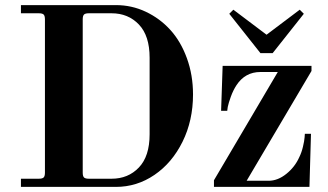

<svg xmlns="http://www.w3.org/2000/svg" viewBox="-20 -732 1286 752"><path d="M304 -56Q304 -42 309 -37Q314 -32 328 -32H417Q482 -32 524 -76Q566 -120 566 -206V-506Q566 -592 524 -636Q482 -680 417 -680H328Q314 -680 309 -675Q304 -670 304 -656ZM62 0V-32H132Q146 -32 151 -37Q156 -42 156 -56V-656Q156 -670 151 -675Q146 -680 132 -680H62V-712H434Q496 -712 551 -686Q606 -660 647 -615Q688 -570 712 -504Q736 -438 736 -362Q736 -260 695 -177Q654 -94 585 -47Q516 0 434 0ZM878 -678 894 -694 1024 -596 1154 -694 1170 -678 1048 -524H1000ZM818 0V-26L1068 -450H1000Q940 -450 906 -398Q893 -378 884 -353Q875 -328 872 -313L870 -298H846L852 -474H1200V-454L946 -24H1032Q1068 -24 1101.5 -51Q1135 -78 1152 -116Q1161 -134 1166.5 -157Q1172 -180 1173 -194L1174 -208H1198L1192 0Z"/></svg>

Font: Old Standard TT
Style: Bold
Weight: 700
Designer: Alexey Kryukov <alexios@thessalonica.org.ru>
Version: Version 2.2